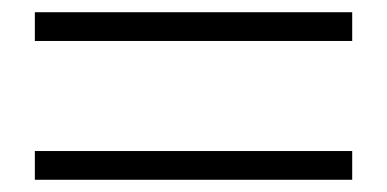

<svg xmlns="http://www.w3.org/2000/svg" viewBox="-20 -520 633 314"><path d="M556 -226V-273H37V-226ZM556 -453V-500H37V-453Z"/></svg>

Font: Noto Serif HK SemiBold
Style: Regular
Weight: 600
Designer: Ryoko NISHIZUKA 西塚涼子 (kana & ideographs); Frank Grießhammer (Latin, Greek & Cyrillic); Wenlong ZHANG 张文龙 (bopomofo); San
Foundry: Adobe
Version: Version 2.001;hotconv 1.1.0;makeotfexe 2.6.0